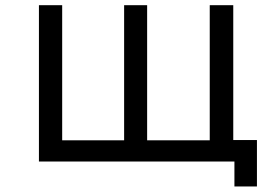

<svg xmlns="http://www.w3.org/2000/svg" viewBox="-20 -585 1040 725"><path d="M127 -565.4H214.8V-55.2H448.7V-565.4H535.6V-55.2H772V-565.4H860.8V-56.2H950.2V119.1H865.2V24.9H127Z"/></svg>

Font: BIZ UDGothic
Style: Regular
Weight: 400
Monospace: yes
Designer: TypeBank Co., Ltd.
Foundry: Morisawa Inc.
Version: Version 1.05